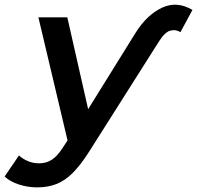

<svg xmlns="http://www.w3.org/2000/svg" viewBox="-117 -609 852 830"><path d="M43 201Q3 201 -35.5 188.5Q-74 176 -97 154L-35 63Q-19 78 3.5 87.5Q26 97 53 97Q84 97 108.5 80.5Q133 64 158 24L175 -2L49 -534H174L264 -137L469 -467Q518 -545 583 -575.5Q648 -606 715 -566L663 -470Q643 -483 619 -476.5Q595 -470 569 -428L268 47Q231 105 197.5 138.5Q164 172 127 186.5Q90 201 43 201Z"/></svg>

Font: Montserrat SemiBold
Style: Italic
Weight: 600
Italic angle: -11.3°
Designer: Julieta Ulanovsky
Foundry: Julieta Ulanovsky
Version: Version 9.000; ttfautohint (v1.8.4.7-5d5b)